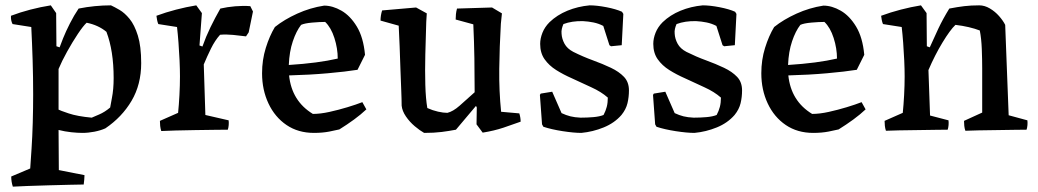

<svg xmlns="http://www.w3.org/2000/svg" viewBox="-20 -485 3881 718"><path d="M28 213Q25 204 23.5 194.5Q22 185 22 175L93 145Q95 116 98 71Q101 26 102.5 -27Q104 -80 104 -132Q104 -197 102 -260.5Q100 -324 97 -384L27 -395Q20 -408 21 -426Q55 -439 93.5 -449Q132 -459 170 -465L190 -436L191 -312L203 -308Q206 -317 216 -342Q226 -367 241.5 -397.5Q257 -428 274 -453Q304 -459 334.5 -462Q365 -465 395 -465Q408 -459 427 -448Q446 -437 464.5 -414.5Q483 -392 495.5 -352Q508 -312 508 -249Q508 -169 472 -108Q436 -47 374 -5Q356 3 333 7.5Q310 12 288 12Q270 12 246.5 9.5Q223 7 199 1L200 151L296 170Q296 178 295 187.5Q294 197 293 205Q276 205 240 206Q204 207 162 208Q120 209 83 210.5Q46 212 28 213ZM323 -45Q330 -48 351 -57Q372 -66 392 -83Q392 -86 398.5 -118.5Q405 -151 405 -193Q405 -295 378 -366Q348 -391 304 -400Q291 -388 271 -358Q251 -328 231 -292Q211 -256 199 -227V-75Q204 -72 236.5 -61Q269 -50 323 -45Z M583 5Q580 -5 579 -14Q578 -23 578 -33L646 -63Q649 -92 651 -129Q653 -166 653 -199Q653 -225 651.5 -258.5Q650 -292 647.5 -325Q645 -358 642 -384L572 -395Q569 -402 567.5 -410Q566 -418 565 -426Q600 -439 638.5 -449Q677 -459 714 -465L735 -436L726 -315L737 -311Q750 -348 767 -383Q784 -418 804 -453Q830 -459 859.5 -461.5Q889 -464 916 -462L926 -442L910 -364L900 -349Q877 -352 851.5 -354.5Q826 -357 803 -355Q784 -334 769 -303.5Q754 -273 742 -244L748 -55L835 -35Q837 -17 832 0Q815 0 781.5 0.5Q748 1 709.5 1.5Q671 2 636.5 3Q602 4 583 5Z M1154 12Q1095 12 1051.5 -17.5Q1008 -47 984 -98Q960 -149 960 -211Q960 -261 974 -306Q988 -351 1008 -384Q1043 -412 1091.5 -434Q1140 -456 1192 -464Q1224 -464 1257 -445Q1290 -426 1314.5 -385.5Q1339 -345 1345 -280L1317 -224Q1273 -217 1205.5 -211Q1138 -205 1061 -203Q1071 -107 1150 -59Q1178 -59 1212 -66.5Q1246 -74 1279 -84Q1312 -94 1335 -103L1350 -76Q1330 -57 1304 -38Q1278 -19 1249 -1Q1237 2 1211.5 7Q1186 12 1154 12ZM1060 -242Q1170 -249 1243 -266Q1243 -304 1230.5 -343Q1218 -382 1196 -403Q1175 -403 1147 -400.5Q1119 -398 1106 -392Q1088 -369 1075 -330.5Q1062 -292 1060 -242Z M1566 12Q1550 3 1531 -13Q1512 -29 1498 -49.5Q1484 -70 1482 -90Q1482 -111 1480.5 -147Q1479 -183 1477.5 -225.5Q1476 -268 1474.5 -311Q1473 -354 1471 -389L1403 -408Q1403 -427 1409 -446L1536 -457L1576 -435L1574 -403Q1572 -342 1570.5 -281Q1569 -220 1570.5 -168Q1572 -116 1578 -81Q1598 -72 1618 -67.5Q1638 -63 1653 -63Q1674 -68 1698.5 -89.5Q1723 -111 1755 -140Q1755 -205 1754 -267Q1753 -329 1750 -394L1684 -412Q1684 -422 1685 -432Q1686 -442 1689 -453L1820 -457L1857 -435L1853 -396Q1848 -310 1847 -227.5Q1846 -145 1854 -67L1922 -61Q1927 -45 1927 -30Q1897 -19 1862.5 -7.5Q1828 4 1785 11L1762 -20L1763 -83L1760 -89Q1741 -66 1722.5 -44.5Q1704 -23 1685 0Q1659 5 1631.5 8.5Q1604 12 1566 12Z M2154 12Q2126 12 2084 5.5Q2042 -1 2012 -11L2007 -20L1999 -130L2002 -135L2045 -142L2080 -62Q2097 -54 2113 -50Q2129 -46 2151 -45Q2176 -45 2199 -47Q2222 -49 2237 -55Q2245 -70 2249 -85.5Q2253 -101 2253 -120Q2228 -142 2191.5 -158.5Q2155 -175 2119 -192Q2087 -206 2060 -223Q2033 -240 2016.5 -263.5Q2000 -287 2000 -321Q2000 -341 2008.5 -362.5Q2017 -384 2035 -402Q2063 -429 2102 -445Q2141 -461 2185 -465Q2212 -465 2248 -458Q2284 -451 2306 -441L2311 -433L2305 -316L2265 -312L2259 -316L2236 -388Q2219 -397 2199.5 -401Q2180 -405 2160 -406Q2119 -407 2087 -395Q2083 -386 2081 -377Q2079 -368 2080 -359Q2081 -340 2091 -321.5Q2101 -303 2124 -291Q2160 -273 2197 -259.5Q2234 -246 2264.5 -231.5Q2295 -217 2313.5 -197.5Q2332 -178 2332 -147Q2332 -122 2326.5 -99Q2321 -76 2304 -55Q2278 -25 2237.5 -8.5Q2197 8 2154 12Z M2577 12Q2549 12 2507 5.5Q2465 -1 2435 -11L2430 -20L2422 -130L2425 -135L2468 -142L2503 -62Q2520 -54 2536 -50Q2552 -46 2574 -45Q2599 -45 2622 -47Q2645 -49 2660 -55Q2668 -70 2672 -85.5Q2676 -101 2676 -120Q2651 -142 2614.5 -158.5Q2578 -175 2542 -192Q2510 -206 2483 -223Q2456 -240 2439.5 -263.5Q2423 -287 2423 -321Q2423 -341 2431.5 -362.5Q2440 -384 2458 -402Q2486 -429 2525 -445Q2564 -461 2608 -465Q2635 -465 2671 -458Q2707 -451 2729 -441L2734 -433L2728 -316L2688 -312L2682 -316L2659 -388Q2642 -397 2622.5 -401Q2603 -405 2583 -406Q2542 -407 2510 -395Q2506 -386 2504 -377Q2502 -368 2503 -359Q2504 -340 2514 -321.5Q2524 -303 2547 -291Q2583 -273 2620 -259.5Q2657 -246 2687.5 -231.5Q2718 -217 2736.5 -197.5Q2755 -178 2755 -147Q2755 -122 2749.5 -99Q2744 -76 2727 -55Q2701 -25 2660.5 -8.5Q2620 8 2577 12Z M3021 12Q2962 12 2918.5 -17.5Q2875 -47 2851 -98Q2827 -149 2827 -211Q2827 -261 2841 -306Q2855 -351 2875 -384Q2910 -412 2958.5 -434Q3007 -456 3059 -464Q3091 -464 3124 -445Q3157 -426 3181.5 -385.5Q3206 -345 3212 -280L3184 -224Q3140 -217 3072.5 -211Q3005 -205 2928 -203Q2938 -107 3017 -59Q3045 -59 3079 -66.5Q3113 -74 3146 -84Q3179 -94 3202 -103L3217 -76Q3197 -57 3171 -38Q3145 -19 3116 -1Q3104 2 3078.5 7Q3053 12 3021 12ZM2927 -242Q3037 -249 3110 -266Q3110 -304 3097.5 -343Q3085 -382 3063 -403Q3042 -403 3014 -400.5Q2986 -398 2973 -392Q2955 -369 2942 -330.5Q2929 -292 2927 -242Z M3293 4Q3290 -5 3289 -14.5Q3288 -24 3288 -33L3356 -63Q3359 -92 3361 -129Q3363 -166 3363 -199Q3363 -225 3361.5 -258.5Q3360 -292 3357.5 -325Q3355 -358 3352 -384L3282 -395Q3279 -402 3277.5 -410Q3276 -418 3275 -426Q3310 -439 3348.5 -449Q3387 -459 3424 -465L3445 -436L3446 -312L3457 -308Q3472 -342 3489 -378Q3506 -414 3530 -453Q3561 -459 3586 -462Q3611 -465 3642 -465Q3662 -465 3681.5 -453.5Q3701 -442 3716 -425Q3731 -408 3739 -392Q3742 -307 3745.5 -222.5Q3749 -138 3752 -54L3822 -35Q3824 -17 3819 0Q3803 0 3773 0.5Q3743 1 3707 1.5Q3671 2 3639.5 2.5Q3608 3 3590 4Q3587 -5 3586 -14.5Q3585 -24 3585 -33L3653 -64V-229Q3653 -262 3651.5 -301.5Q3650 -341 3644 -371Q3626 -378 3602.5 -383.5Q3579 -389 3553 -392Q3533 -373 3504.5 -326Q3476 -279 3452 -223L3458 -53L3527 -35Q3529 -17 3524 0Q3509 0 3478 0.5Q3447 1 3410.5 1.5Q3374 2 3342 2.5Q3310 3 3293 4Z"/></svg>

Font: Labrada Medium
Style: Regular
Weight: 500
Designer: Mercedes Jáuregui
Foundry: Omnibus-Type Team
Version: Version 1.000; ttfautohint (v1.8.4.7-5d5b)